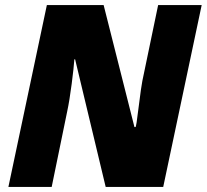

<svg xmlns="http://www.w3.org/2000/svg" viewBox="-20 -734 812 754"><path d="M164 -714H387L508 -235H512Q515 -234 524 -310Q535 -398 539 -416L601 -714H772L621 0H395L275 -501H272Q270 -470 261.5 -404.5Q253 -339 244 -297L183 0H13Z"/></svg>

Font: Noto Sans Display Black
Style: Italic
Weight: 900
Italic angle: -12°
Designer: Monotype Design team
Foundry: Monotype Imaging Inc.
Version: Version 1.000